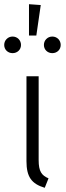

<svg xmlns="http://www.w3.org/2000/svg" viewBox="-27 -886 314 914"><path d="M111 -866V-717H146L167 -862ZM33 -712C10 -712 -7 -694 -7 -672C-7 -650 10 -633 33 -633C56 -633 73 -650 73 -672C73 -694 56 -712 33 -712ZM222 -712C199 -712 182 -694 182 -672C182 -650 199 -633 222 -633C245 -633 262 -650 262 -672C262 -694 245 -712 222 -712ZM157 -523H99V-119C99 -44 123 -11 186 8L204 -37C171 -51 157 -70 157 -124Z"/></svg>

Font: FiraGO Light
Style: Regular
Weight: 300
Designer: bBox Type
Foundry: bBox Type GmbH
Version: Version 1.001;PS 001.001;hotconv 1.0.88;makeotf.lib2.5.64775